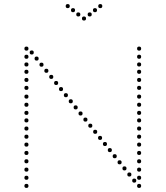

<svg xmlns="http://www.w3.org/2000/svg" viewBox="-20 -929 818 944"><path d="M393 -848Q403 -848 403 -838Q403 -828 393 -828Q383 -828 383 -838Q383 -848 393 -848ZM421 -868Q431 -868 431 -858Q431 -848 421 -848Q411 -848 411 -858Q411 -868 421 -868ZM447 -889Q457 -889 457 -879Q457 -869 447 -869Q437 -869 437 -879Q437 -889 447 -889ZM473 -909Q483 -909 483 -899Q483 -889 473 -889Q463 -889 463 -899Q463 -909 473 -909ZM365 -868Q375 -868 375 -858Q375 -848 365 -848Q355 -848 355 -858Q355 -868 365 -868ZM339 -889Q349 -889 349 -879Q349 -869 339 -869Q329 -869 329 -879Q329 -889 339 -889ZM313 -909Q323 -909 323 -899Q323 -889 313 -889Q303 -889 303 -899Q303 -909 313 -909ZM110 -208Q100 -208 100 -218Q100 -228 110 -228Q120 -228 120 -218Q120 -208 110 -208ZM110 -167Q100 -167 100 -177Q100 -187 110 -187Q120 -187 120 -177Q120 -167 110 -167ZM110 -126Q100 -126 100 -136Q100 -146 110 -146Q120 -146 120 -136Q120 -126 110 -126ZM110 -85Q100 -85 100 -95Q100 -105 110 -105Q120 -105 120 -95Q120 -85 110 -85ZM110 -526Q100 -526 100 -536Q100 -546 110 -546Q120 -546 120 -536Q120 -526 110 -526ZM110 -487Q100 -487 100 -497Q100 -507 110 -507Q120 -507 120 -497Q120 -487 110 -487ZM110 -444Q100 -444 100 -454Q100 -464 110 -464Q120 -464 120 -454Q120 -444 110 -444ZM110 -364Q100 -364 100 -374Q100 -384 110 -384Q120 -384 120 -374Q120 -364 110 -364ZM110 -327Q100 -327 100 -337Q100 -347 110 -347Q120 -347 120 -337Q120 -327 110 -327ZM110 -287Q100 -287 100 -297Q100 -307 110 -307Q120 -307 120 -297Q120 -287 110 -287ZM110 -247Q100 -247 100 -257Q100 -267 110 -267Q120 -267 120 -257Q120 -247 110 -247ZM110 -680Q100 -680 100 -690Q100 -700 110 -700Q120 -700 120 -690Q120 -680 110 -680ZM110 -640Q100 -640 100 -650Q100 -660 110 -660Q120 -660 120 -650Q120 -640 110 -640ZM110 -602Q100 -602 100 -612Q100 -622 110 -622Q120 -622 120 -612Q120 -602 110 -602ZM110 -566Q100 -566 100 -576Q100 -586 110 -586Q120 -586 120 -576Q120 -566 110 -566ZM110 -404Q100 -404 100 -414Q100 -424 110 -424Q120 -424 120 -414Q120 -404 110 -404ZM110 -45Q100 -45 100 -55Q100 -65 110 -65Q120 -65 120 -55Q120 -45 110 -45ZM110 -5Q100 -5 100 -15Q100 -25 110 -25Q120 -25 120 -15Q120 -5 110 -5ZM160 -631Q150 -631 150 -641Q150 -651 160 -651Q170 -651 170 -641Q170 -631 160 -631ZM136 -661Q126 -661 126 -671Q126 -681 136 -681Q146 -681 146 -671Q146 -661 136 -661ZM184 -601Q174 -601 174 -611Q174 -621 184 -621Q194 -621 194 -611Q194 -601 184 -601ZM208 -571Q198 -571 198 -581Q198 -591 208 -591Q218 -591 218 -581Q218 -571 208 -571ZM232 -541Q222 -541 222 -551Q222 -561 232 -561Q242 -561 242 -551Q242 -541 232 -541ZM256 -511Q246 -511 246 -521Q246 -531 256 -531Q266 -531 266 -521Q266 -511 256 -511ZM280 -481Q270 -481 270 -491Q270 -501 280 -501Q290 -501 290 -491Q290 -481 280 -481ZM304 -451Q294 -451 294 -461Q294 -471 304 -471Q314 -471 314 -461Q314 -451 304 -451ZM328 -421Q318 -421 318 -431Q318 -441 328 -441Q338 -441 338 -431Q338 -421 328 -421ZM352 -391Q342 -391 342 -401Q342 -411 352 -411Q362 -411 362 -401Q362 -391 352 -391ZM376 -361Q366 -361 366 -371Q366 -381 376 -381Q386 -381 386 -371Q386 -361 376 -361ZM400 -331Q390 -331 390 -341Q390 -351 400 -351Q410 -351 410 -341Q410 -331 400 -331ZM424 -301Q414 -301 414 -311Q414 -321 424 -321Q434 -321 434 -311Q434 -301 424 -301ZM448 -271Q438 -271 438 -281Q438 -291 448 -291Q458 -291 458 -281Q458 -271 448 -271ZM472 -241Q462 -241 462 -251Q462 -261 472 -261Q482 -261 482 -251Q482 -241 472 -241ZM496 -211Q486 -211 486 -221Q486 -231 496 -231Q506 -231 506 -221Q506 -211 496 -211ZM520 -181Q510 -181 510 -191Q510 -201 520 -201Q530 -201 530 -191Q530 -181 520 -181ZM544 -151Q534 -151 534 -161Q534 -171 544 -171Q554 -171 554 -161Q554 -151 544 -151ZM568 -121Q558 -121 558 -131Q558 -141 568 -141Q578 -141 578 -131Q578 -121 568 -121ZM592 -91Q582 -91 582 -101Q582 -111 592 -111Q602 -111 602 -101Q602 -91 592 -91ZM616 -61Q606 -61 606 -71Q606 -81 616 -81Q626 -81 626 -71Q626 -61 616 -61ZM640 -31Q630 -31 630 -41Q630 -51 640 -51Q650 -51 650 -41Q650 -31 640 -31ZM664 -208Q654 -208 654 -218Q654 -228 664 -228Q674 -228 674 -218Q674 -208 664 -208ZM664 -167Q654 -167 654 -177Q654 -187 664 -187Q674 -187 674 -177Q674 -167 664 -167ZM664 -126Q654 -126 654 -136Q654 -146 664 -146Q674 -146 674 -136Q674 -126 664 -126ZM664 -85Q654 -85 654 -95Q654 -105 664 -105Q674 -105 674 -95Q674 -85 664 -85ZM664 -526Q654 -526 654 -536Q654 -546 664 -546Q674 -546 674 -536Q674 -526 664 -526ZM664 -487Q654 -487 654 -497Q654 -507 664 -507Q674 -507 674 -497Q674 -487 664 -487ZM664 -444Q654 -444 654 -454Q654 -464 664 -464Q674 -464 674 -454Q674 -444 664 -444ZM664 -364Q654 -364 654 -374Q654 -384 664 -384Q674 -384 674 -374Q674 -364 664 -364ZM664 -327Q654 -327 654 -337Q654 -347 664 -347Q674 -347 674 -337Q674 -327 664 -327ZM664 -287Q654 -287 654 -297Q654 -307 664 -307Q674 -307 674 -297Q674 -287 664 -287ZM664 -247Q654 -247 654 -257Q654 -267 664 -267Q674 -267 674 -257Q674 -247 664 -247ZM664 -680Q654 -680 654 -690Q654 -700 664 -700Q674 -700 674 -690Q674 -680 664 -680ZM664 -640Q654 -640 654 -650Q654 -660 664 -660Q674 -660 674 -650Q674 -640 664 -640ZM664 -602Q654 -602 654 -612Q654 -622 664 -622Q674 -622 674 -612Q674 -602 664 -602ZM664 -566Q654 -566 654 -576Q654 -586 664 -586Q674 -586 674 -576Q674 -566 664 -566ZM664 -404Q654 -404 654 -414Q654 -424 664 -424Q674 -424 674 -414Q674 -404 664 -404ZM664 -45Q654 -45 654 -55Q654 -65 664 -65Q674 -65 674 -55Q674 -45 664 -45ZM664 -5Q654 -5 654 -15Q654 -25 664 -25Q674 -25 674 -15Q674 -5 664 -5Z"/></svg>

Font: Raleway Dots 
Style: Regular
Weight: 400
Version: Version 1.000